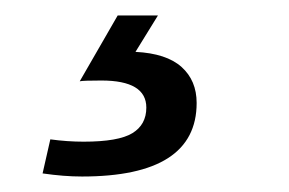

<svg xmlns="http://www.w3.org/2000/svg" viewBox="-20 -20 373 248"><path d="M155 47Q195 49 214.5 66.5Q234 84 234 113Q234 208 86 208Q74 208 61.5 207Q49 206 35 204L45 160Q67 163 88 163Q133 163 151 152Q169 141 169 119Q169 84 111 84Q87 84 83 85L132 0H184Z"/></svg>

Font: Libra Sans Modern
Style: Italic
Weight: 400
Italic angle: -12°
Foundry: Stefan Peev, Context Ltd
Version: Version 1.000